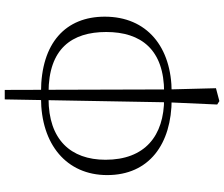

<svg xmlns="http://www.w3.org/2000/svg" viewBox="-86 -624 922 789"><g transform="rotate(-90 374.5 -230.0)"><path d="M339 202 353 211 406 197 401 3 399 -671H360L348 1ZM362 15 364 -16C209 -16 112 -96 112 -257C112 -400 195 -491 363 -491L366 -522C175 -522 49 -417 49 -250C49 -78 176 15 362 15ZM388 15C576 15 700 -87 700 -260C700 -420 593 -522 390 -522L388 -491C569 -491 637 -395 637 -254C637 -111 565 -16 389 -16Z"/></g></svg>

Font: Source Han Serif CN VF
Style: Regular
Weight: 250
Designer: Ryoko NISHIZUKA 西塚涼子 (kana & ideographs); Frank Grießhammer (Latin, Greek & Cyrillic); Wenlong ZHANG 张文龙 (bopomofo); San
Foundry: Adobe
Version: Version 2.002;hotconv 1.1.0;makeotfexe 2.6.0